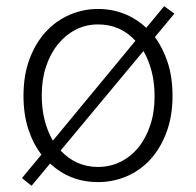

<svg xmlns="http://www.w3.org/2000/svg" viewBox="-20 -576 634 621"><path d="M176 -89Q226 -36 297 -36Q336 -36 369.5 -52.5Q403 -69 427.5 -99Q452 -129 466 -171Q480 -213 480 -264Q480 -308 470.5 -345Q461 -382 444 -411ZM418 -444Q370 -497 297 -497Q258 -497 225 -480Q192 -463 167.5 -433Q143 -403 129 -361Q115 -319 115 -268Q115 -224 124.5 -187Q134 -150 151 -121ZM481 -456Q507 -421 522.5 -373.5Q538 -326 538 -266Q538 -200 518.5 -148Q499 -96 466 -60Q433 -24 389 -5.5Q345 13 297 13Q207 13 142 -47L82 25L51 0L114 -76Q87 -111 71.5 -158.5Q56 -206 56 -266Q56 -333 75.5 -385Q95 -437 128 -473Q161 -509 205 -528Q249 -547 297 -547Q342 -547 381.5 -531.5Q421 -516 453 -486L511 -556L544 -532Z"/></svg>

Font: Kinto Sans Light
Style: Regular
Weight: 300
Designer: Authors: Ryoko NISHIZUKA  (kana & ideographs); Paul D. Hunt (Latin, Greek & Cyrillic); Wenlong ZHANG  (bopomofo); Sandol
Foundry: Adobe Systems Incorporated, ookami Inc.
Version: Version 0.001